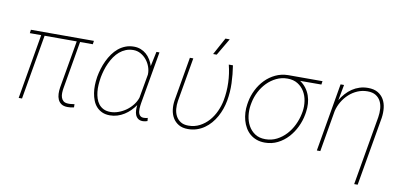

<svg xmlns="http://www.w3.org/2000/svg" viewBox="-81 -991 3097 1465"><g transform="rotate(10 1467.5 -258.5)"><path d="M571.3 -501.5H472.7L409.2 -132.3Q406.2 -114.7 405.5 -95.7Q404.8 -76.7 409.9 -60.8Q415 -44.9 427 -34.4Q439 -23.9 461.9 -22.9Q474.6 -22 487.5 -23.7Q500.5 -25.4 513.2 -26.9L513.7 -2Q501 1 488.3 2.7Q475.6 4.4 462.9 3.9Q433.1 3.4 415.5 -8.8Q397.9 -21 389.4 -40.3Q380.9 -59.6 379.9 -83.7Q378.9 -107.9 382.8 -132.3L446.8 -501.5H197.8L111.3 0H85.4L171.4 -501.5H83.5L86.9 -528.3H575.2Z M1083 -528.3 1012.7 -124.5Q1011.2 -115.7 1009.8 -104Q1008.3 -92.3 1007.8 -80.3Q1007.3 -68.4 1008.8 -57.1Q1010.3 -45.9 1014.9 -36.9Q1019.5 -27.8 1027.8 -22Q1036.1 -16.1 1049.8 -16.1Q1058.1 -15.6 1066.2 -17.3Q1074.2 -19 1082 -20.5L1084 3.4Q1075.7 5.9 1067.4 8.1Q1059.1 10.3 1050.3 10.3Q1025.9 10.7 1011.7 0Q997.6 -10.7 991 -27.3Q984.4 -43.9 983.9 -64.2Q983.4 -84.5 985.8 -103Q969.2 -79.6 948.5 -58.8Q927.7 -38.1 903.3 -22.7Q878.9 -7.3 851.1 1.5Q823.2 10.3 793.5 10.3Q757.8 10.3 731.9 -1.7Q706.1 -13.7 688.2 -33.7Q670.4 -53.7 660.2 -80.3Q649.9 -106.9 645.3 -136.2Q640.6 -165.5 641.4 -196Q642.1 -226.6 646.5 -254.4L647.9 -264.6Q653.3 -294.9 663.1 -327.1Q672.9 -359.4 687.3 -389.6Q701.7 -419.9 720.9 -447Q740.2 -474.1 764.6 -494.4Q789.1 -514.6 819.1 -526.4Q849.1 -538.1 884.8 -538.1Q913.1 -538.1 937.5 -528.6Q961.9 -519 981 -502.2Q1000 -485.4 1013.9 -462.6Q1027.8 -439.9 1035.6 -414.1L1036.1 -417.5L1059.6 -528.3ZM673.8 -254.4Q669.9 -230.5 668.2 -203.6Q666.5 -176.8 669.2 -150.4Q671.9 -124 679.7 -99.9Q687.5 -75.7 701.9 -57.1Q716.3 -38.6 738.8 -27.3Q761.2 -16.1 793 -16.1Q823.7 -16.1 855.2 -27.6Q886.7 -39.1 914.1 -58.8Q941.4 -78.6 962.2 -105.2Q982.9 -131.8 992.7 -161.6L1025.4 -346.2Q1026.9 -376 1016.6 -405.5Q1006.3 -435.1 987.3 -458.5Q968.3 -481.9 941.9 -496.8Q915.5 -511.7 884.8 -511.7Q853 -511.7 826.4 -501Q799.8 -490.2 778.1 -471.7Q756.3 -453.1 739.5 -428.5Q722.7 -403.8 710 -376.2Q697.3 -348.6 688.7 -319.8Q680.2 -291 675.3 -264.6Z M1345.2 -528.3 1286.1 -188Q1281.2 -156.7 1283.9 -126.2Q1286.6 -95.7 1299.6 -71.3Q1312.5 -46.9 1336.2 -31.7Q1359.9 -16.6 1396.5 -16.6Q1444.8 -16.6 1484.4 -37.4Q1523.9 -58.1 1553.5 -91.8Q1583 -125.5 1602.1 -168Q1621.1 -210.4 1629.4 -253.9Q1642.1 -322.3 1639.6 -391.8Q1637.2 -461.4 1620.1 -528.8H1652.3Q1663.1 -460.4 1665.5 -392.1Q1668 -323.7 1655.8 -255.4Q1649.9 -222.7 1638.7 -190.4Q1627.4 -158.2 1611.1 -128.7Q1594.7 -99.1 1573 -74Q1551.3 -48.8 1524.4 -30Q1497.6 -11.2 1465.8 -0.7Q1434.1 9.8 1397.9 9.8Q1354.5 9.8 1325.7 -7.3Q1296.9 -24.4 1280.3 -52.2Q1263.7 -80.1 1259 -115.7Q1254.4 -151.4 1260.3 -189L1318.8 -528.3ZM1560.5 -719.7H1593.8L1516.1 -587.4H1488.3Z M2342.3 -501.5 2177.7 -501Q2206.1 -481.9 2224.9 -456.5Q2243.7 -431.2 2253.9 -401.9Q2264.2 -372.6 2266.4 -340.3Q2268.6 -308.1 2263.7 -275.4L2260.3 -254.4Q2251.5 -205.1 2228.8 -157.7Q2206.1 -110.4 2171.9 -73Q2137.7 -35.6 2092.5 -12.9Q2047.4 9.8 1993.2 9.8Q1957 9.8 1928.2 -1Q1899.4 -11.7 1877.7 -30.5Q1856 -49.3 1841.1 -75Q1826.2 -100.6 1818.1 -129.9Q1810.1 -159.2 1808.3 -190.9Q1806.6 -222.7 1811.5 -253.9L1814.9 -274.4Q1823.7 -323.2 1846.7 -368.9Q1869.6 -414.6 1903.8 -449.7Q1938 -484.9 1982.7 -506.1Q2027.3 -527.3 2080.1 -528.3H2346.2ZM1837.9 -253.9Q1831.1 -212.9 1836.4 -170.9Q1841.8 -128.9 1860.6 -94.5Q1879.4 -60.1 1912.1 -38.3Q1944.8 -16.6 1992.7 -16.6Q2041 -16.6 2081.3 -37.4Q2121.6 -58.1 2152.6 -91.8Q2183.6 -125.5 2204.1 -168Q2224.6 -210.4 2233.4 -253.9L2237.3 -274.4Q2243.7 -314.9 2237.5 -355.5Q2231.4 -396 2211.9 -428.5Q2192.4 -460.9 2159.7 -481.2Q2127 -501.5 2080.6 -501.5Q2034.2 -501.5 1994.1 -481.9Q1954.1 -462.4 1923.1 -430.7Q1892.1 -398.9 1871.1 -357.9Q1850.1 -316.9 1841.8 -274.4Z M2489.7 -405.8Q2506.8 -435.1 2528.6 -459.2Q2550.3 -483.4 2576.4 -501Q2602.5 -518.6 2633.1 -528.3Q2663.6 -538.1 2698.2 -538.1Q2744.1 -538.1 2774.2 -520.5Q2804.2 -502.9 2820.8 -474.1Q2837.4 -445.3 2841.6 -408Q2845.7 -370.6 2839.8 -330.6L2747.6 203.1H2720.7L2813 -331.5Q2818.4 -364.7 2816.2 -397.2Q2814 -429.7 2801 -455.1Q2788.1 -480.5 2763.2 -496.1Q2738.3 -511.7 2698.7 -511.7Q2657.7 -511.7 2621.8 -496.3Q2585.9 -481 2556.9 -454.6Q2527.8 -428.2 2507.3 -393.6Q2486.8 -358.9 2477.5 -320.8L2422.4 0H2395.5L2486.3 -528.3H2513.2L2492.2 -416Z"/></g></svg>

Font: Roboto Mono Thin
Style: Italic
Weight: 250
Designer: Google
Version: Version 2.000985; 2015; ttfautohint (v1.3)